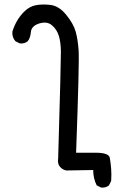

<svg xmlns="http://www.w3.org/2000/svg" viewBox="-20 -760 540 856"><path d="M430.7 76.2 411.1 66.4Q395.5 35.2 395.5 -2L276.4 0Q260.7 -2 248 -15.6Q235.4 -29.3 239.3 -53.7Q252 -486.3 251.5 -529.3Q251 -572.3 242.2 -600.6Q233.4 -628.9 211.4 -647.5Q189.5 -666 154.8 -655.3Q120.1 -644.5 117.7 -617.2Q115.2 -589.8 103.5 -576.2Q89.8 -564.5 68.4 -566.4L48.8 -576.2Q33.2 -593.8 35.2 -619.1Q43 -644.5 56.6 -668Q70.3 -691.4 90.8 -710.9Q111.3 -730.5 137.7 -736.3Q164.1 -742.2 203.1 -738.3Q242.2 -734.4 274.9 -694.3Q307.6 -654.3 317.4 -619.1Q327.1 -584 330.6 -534.2Q334 -484.4 319.3 -79.1H407.2Q465.8 -79.1 469.7 -55.7Q473.6 -32.2 475.6 -7.3Q477.5 17.6 475.6 46.9L465.8 66.4Q452.1 78.1 430.7 76.2Z"/></svg>

Font: JasonHandwriting4
Style: Regular
Weight: 400
Version: Version 1.01.21